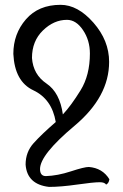

<svg xmlns="http://www.w3.org/2000/svg" viewBox="-20 -502 498 780"><path d="M235.4 -37.1Q269 -73.2 307.1 -134.8Q345.2 -196.3 345.2 -284.7Q345.2 -338.4 317.1 -379.9Q289.1 -421.4 252 -421.4Q198.7 -421.4 154.3 -378.2Q109.9 -335 109.9 -266.6Q114.7 -199.2 168.9 -162.6Q223.1 -126 235.4 -37.1ZM179.2 257.3Q89.8 247.1 84 166.5Q84 115.7 116.5 79.6Q148.9 43.5 206.5 -6.3Q190.9 -99.6 115.2 -135.3Q39.6 -170.9 34.2 -283.2Q34.2 -364.3 85.2 -423.3Q136.2 -482.4 226.1 -482.4Q295.9 -482.4 359.6 -409.9Q423.3 -337.4 423.3 -250.5Q423.3 -108.9 283 8.8Q142.6 126.5 142.6 184.6Q142.6 213.4 166.5 213.4Q213.9 211.9 268.1 194.1Q322.3 176.3 340.8 176.3Q396.5 180.7 424.3 226.1Q422.4 242.2 411.1 248Q405.3 238.3 385.3 238.3Q359.4 238.3 293.2 247.8Q227.1 257.3 179.2 257.3Z"/></svg>

Font: Kelvinch
Style: Regular
Weight: 400
Designer: Paul James MIller
Foundry: High-Logic / Made with FontCreator
Version: Version 3.30 September 23, 2016